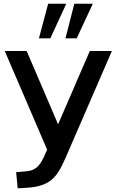

<svg xmlns="http://www.w3.org/2000/svg" viewBox="-20 -812 622 1028"><path d="M224.1 7.8C198.2 68.4 178.2 100.6 117.7 105.5L66.4 109.9L74.7 196.3L123.5 193.4C268.1 184.6 293.5 120.6 348.6 -7.3L579.1 -539.1H460.9L291 -146.5L122.6 -539.1H5.4L232.4 -10.7ZM249.5 -606.9 335 -792H237.8L188.5 -606.9ZM390.6 -606.9 477.1 -792H377.9L330.6 -606.9Z"/></svg>

Font: Winston Medium
Style: Regular
Weight: 500
Designer: Vernon Adams, Kim Jin-seong, David Berlow, Cristiano Sobral
Foundry: The Winston Project Authors
Version: Version 3.004